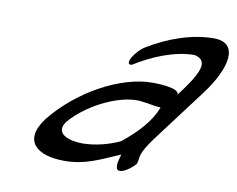

<svg xmlns="http://www.w3.org/2000/svg" viewBox="-66 -631 899 728"><g transform="rotate(10 384.0 -266.5)"><path d="M126 -133C54 -37 120 11 223 11C305 11 356 -18 432 -50C427 -27 419 -13 426 7C442 27 493 -18 497 -27C506 -60 494 -61 544 -130L699 -336C779 -442 801 -545 702 -545C617 -545 528 -513 451 -466C418 -447 379 -387 412 -392C479 -434 563 -470 641 -470C703 -456 668 -397 603 -311C605 -334 542 -339 501 -339C380 -339 222 -253 126 -133ZM206 -137C273 -215 402 -275 479 -261C504 -259 523 -252 548 -252C528 -198 485 -150 423 -100C379 -79 325 -66 279 -66C232 -66 166 -84 206 -137Z"/></g></svg>

Font: Snowfall
Style: SuperObl
Weight: 400
Designer: Jasper
Foundry: Cannot Into Space Fonts
Version: Version 0.9